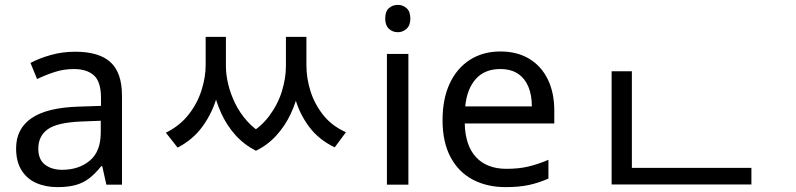

<svg xmlns="http://www.w3.org/2000/svg" viewBox="-20 -757 3263 787"><path d="M288 -545Q386 -545 433 -502Q480 -459 480 -365V0H416L399 -76H395Q372 -47 347.5 -27.5Q323 -8 291.5 1Q260 10 215 10Q167 10 128.5 -7Q90 -24 68 -59.5Q46 -95 46 -149Q46 -229 109 -272.5Q172 -316 303 -320L394 -323V-355Q394 -422 365 -448Q336 -474 283 -474Q241 -474 203 -461.5Q165 -449 132 -433L105 -499Q140 -518 188 -531.5Q236 -545 288 -545ZM314 -259Q214 -255 175.5 -227Q137 -199 137 -148Q137 -103 164.5 -82Q192 -61 235 -61Q303 -61 348 -98.5Q393 -136 393 -214V-262Z M823 -606H888V-489Q888 -427 869.5 -361.5Q851 -296 811.5 -240.5Q772 -185 708 -152L660 -213Q718 -242 754 -288.5Q790 -335 806.5 -388.5Q823 -442 823 -489ZM844 -606H906V-486Q906 -451 915.5 -411.5Q925 -372 944 -333Q963 -294 993.5 -260Q1024 -226 1066 -203L1029 -139Q979 -165 944 -204.5Q909 -244 887 -292.5Q865 -341 854.5 -390.5Q844 -440 844 -486ZM1152 -606H1215V-486Q1215 -439 1204.5 -388.5Q1194 -338 1171.5 -290Q1149 -242 1113.5 -202.5Q1078 -163 1029 -139L991 -203Q1047 -233 1083 -281Q1119 -329 1135.5 -383Q1152 -437 1152 -486ZM1171 -606H1236V-489Q1236 -437 1252.5 -384Q1269 -331 1304.5 -286Q1340 -241 1398 -215L1352 -153Q1287 -184 1247 -237.5Q1207 -291 1189 -356.5Q1171 -422 1171 -489Z M1654 -536V0H1566V-536ZM1611 -737Q1631 -737 1646.5 -723.5Q1662 -710 1662 -681Q1662 -653 1646.5 -639Q1631 -625 1611 -625Q1589 -625 1574 -639Q1559 -653 1559 -681Q1559 -710 1574 -723.5Q1589 -737 1611 -737Z M2031 -546Q2100 -546 2149.5 -516Q2199 -486 2225.5 -431.5Q2252 -377 2252 -304V-251H1885Q1887 -160 1931.5 -112.5Q1976 -65 2056 -65Q2107 -65 2146.5 -74.5Q2186 -84 2228 -102V-25Q2187 -7 2147 1.5Q2107 10 2052 10Q1976 10 1917.5 -21Q1859 -52 1826.5 -113.5Q1794 -175 1794 -264Q1794 -352 1823.5 -415Q1853 -478 1906.5 -512Q1960 -546 2031 -546ZM2030 -474Q1967 -474 1930.5 -433.5Q1894 -393 1887 -321H2160Q2160 -367 2146 -401Q2132 -435 2103.5 -454.5Q2075 -474 2030 -474Z M2487 -69H3060V-1H2487ZM2487 -465H2570V-43H2487Z"/></svg>

Font: korean15
Style: Book
Weight: 400
Designer: Jelle Bosma - Monotype Design Team
Foundry: Monotype Imaging Inc.
Version: Version 2.003